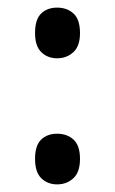

<svg xmlns="http://www.w3.org/2000/svg" viewBox="-20 -565 302 504"><path d="M72 -478Q72 -514 88 -529.5Q104 -545 130 -545Q156 -545 173 -529.5Q190 -514 190 -478Q190 -444 172.5 -428Q155 -412 130 -412Q105 -412 88.5 -428Q72 -444 72 -478ZM72 -148Q72 -183 88 -198.5Q104 -214 130 -214Q156 -214 173 -198.5Q190 -183 190 -148Q190 -113 172.5 -97Q155 -81 130 -81Q105 -81 88.5 -97Q72 -113 72 -148Z"/></svg>

Font: Noto Sans Kannada UI SemiCondensed
Style: Regular
Weight: 400
Width: 4
Designer: Jelle Bosma - Monotype Design Team
Foundry: Monotype Imaging Inc.
Version: Version 2.005; ttfautohint (v1.8.4.7-5d5b)